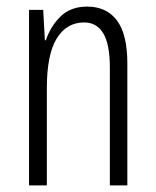

<svg xmlns="http://www.w3.org/2000/svg" viewBox="-20 -562 472 582"><path d="M244 -542Q303 -542 334.5 -500Q366 -458 366 -370V0H313V-357Q313 -428 293 -461Q273 -494 235 -494Q182 -494 152 -445.5Q122 -397 122 -295V0H68V-532H111L116 -440H119Q133 -482 163.5 -512Q194 -542 244 -542Z"/></svg>

Font: Noto Sans Tamil ExtraCondensed Light
Style: Regular
Weight: 300
Width: 2
Designer: Jelle Bosma - Monotype Design Team
Foundry: Monotype Imaging Inc.
Version: Version 2.004; ttfautohint (v1.8.4.7-5d5b)